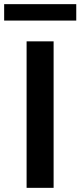

<svg xmlns="http://www.w3.org/2000/svg" viewBox="-47 -904 387 924"><path d="M81 0V-705H211V0ZM-27 -805V-884H320V-805Z"/></svg>

Font: Nunito Sans 11pt
Style: Bold
Weight: 700
Version: Version 3.101;gftools[0.9.27]